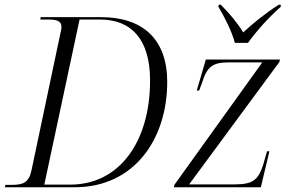

<svg xmlns="http://www.w3.org/2000/svg" viewBox="-34 -786 1212 806"><path d="M952 -606H1007C1042 -655 1094 -713 1144 -757L1145 -766H1136C1079 -730 1027 -687 987 -650C961 -692 930 -729 893 -766H884L883 -757C907 -718 940 -653 952 -606ZM-14 0H280C531 0 668 -204 668 -442C668 -619 568 -714 390 -714H137L135 -704H169C200 -704 224 -700 224 -673C224 -667 223 -660 221 -653L98 -70C87 -18 61 -10 15 -10H-11ZM261 -11H152L300 -704H386C515 -704 596 -624 596 -448C596 -192 468 -11 261 -11ZM696 0H1061L1097 -151H1087L1071 -95C1051 -34 1031 -12 953 -12H760L1139 -526L1141 -536H830L792 -406H802L815 -441C835 -505 859 -524 923 -524H1067L698 -10Z"/></svg>

Font: Noto Serif Display Light
Style: Italic
Weight: 300
Italic angle: -12°
Designer: Monotype Design Team
Foundry: Monotype Imaging Inc.
Version: Version 2.009